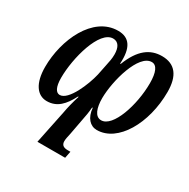

<svg xmlns="http://www.w3.org/2000/svg" viewBox="-174 -705 1087 1104"><g transform="rotate(30 369.5 -153.5)"><path d="M592 -546C514 -546 452 -502 408 -388H404C411 -495 377 -546 301 -546C134 -546 40 -336 40 -156C40 -48 82 10 146 10C213 10 254 -34 289 -103H293C280 -62 269 -19 263 16L217 239H401L410 194H393C367 194 349 186 349 158C349 143 354 124 358 105L378 -2C383 -26 388 -52 391 -89H395C400 -26 434 10 478 10C617 10 722 -174 722 -383C722 -489 680 -546 592 -546ZM298 -493C333 -493 350 -464 350 -417C350 -389 345 -367 339 -339L325 -270C308 -196 251 -58 193 -58C168 -58 151 -86 151 -148C151 -280 208 -493 298 -493ZM558 -487C592 -487 609 -447 609 -376C609 -231 550 -51 472 -51C431 -51 414 -100 414 -165C415 -281 471 -487 558 -487Z"/></g></svg>

Font: Noto Serif Condensed Semi
Style: Italic
Weight: 600
Width: 3
Italic angle: -12°
Designer: Monotype Design Team
Foundry: Monotype Imaging Inc.
Version: Version 1.901